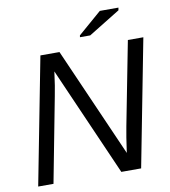

<svg xmlns="http://www.w3.org/2000/svg" viewBox="-93 -946 909 1026"><g transform="rotate(-10 361.5 -433.5)"><path d="M481.9 0 222.7 -590.8Q211.9 -507.3 202.1 -460.4L113.8 0H30.8L164.1 -688H267.6L528.3 -94.7Q541 -187 550.3 -233.4L638.7 -688H722.7L589.4 0ZM389.2 -747.1 390.6 -756.8 518.1 -867.2H619.1L616.7 -853L444.8 -747.1Z"/></g></svg>

Font: Liberation Sans
Style: Italic
Weight: 400
Italic angle: -12°
Designer: Steve Matteson
Foundry: Ascender Corporation
Version: Version 2.1.5